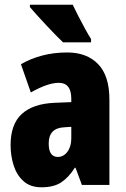

<svg xmlns="http://www.w3.org/2000/svg" viewBox="-20 -786 534 816"><path d="M266 -563Q349 -563 397 -513.5Q445 -464 445 -363V0H328L301 -73H298Q271 -31 239.5 -10.5Q208 10 156 10Q109 10 80 -16Q51 -42 38 -83Q25 -124 25 -169Q25 -258 72.5 -301.5Q120 -345 211 -349L283 -352V-366Q283 -434 230 -434Q183 -434 111 -393L69 -513Q110 -537 159.5 -550Q209 -563 266 -563ZM253 -245Q187 -242 187 -176Q187 -119 226 -119Q250 -119 266.5 -141Q283 -163 283 -198V-247ZM289 -766Q298 -747 313 -717.5Q328 -688 343 -661Q358 -634 367 -620V-606H248Q236 -617 216.5 -637Q197 -657 175.5 -680Q154 -703 135.5 -723.5Q117 -744 107 -756V-766Z"/></svg>

Font: Noto Sans Gujarati UI ExtraCondensed Black
Style: Regular
Weight: 900
Width: 2
Designer: Jelle Bosma - Monotype Design Team, Universal Thirst
Foundry: Monotype Imaging Inc.
Version: Version 2.106; ttfautohint (v1.8.4.7-5d5b)